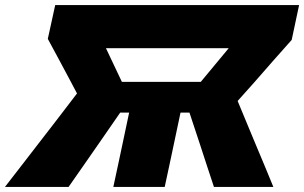

<svg xmlns="http://www.w3.org/2000/svg" viewBox="-60 -733 1194 753"><path d="M-40.5 0Q-14.5 -33.5 20.5 -78.8Q55.5 -124 92.5 -172Q129 -220 160.5 -260L242 -366.5L214.5 -418.5Q193 -458.5 171.5 -499Q149.5 -539 127.5 -580.5L156.5 -713H1113L1084 -576.5Q1047.5 -535.5 1011.2 -494.5Q975 -453.5 939 -412L872 -337L903.5 -261Q920.5 -220 940.5 -172Q960.5 -124 979.5 -79Q998 -33.5 1012 0H779Q764 -45 751 -84.8Q738 -124.5 725 -164.5L683 -291.5H648L635 -230Q621 -163 609.5 -109.5Q598 -56 586 0H384.5Q396.5 -56 408 -109.5Q419 -163 433.5 -230L446.5 -291.5H411.5L324 -165Q296.5 -125.5 268.5 -85.2Q240.5 -45 209 0ZM418 -412H727.5L837 -544H355.5Z"/></svg>

Font: Heraclito ExtraBold
Style: Italic
Weight: 800
Italic angle: -12°
Designer: Kostas Bartsokas (font) & Cristiano Sobral (main changes)
Foundry: Kostas Bartsokas (font) & Cristiano Sobral (main changes)
Version: Version 1.00;July 8, 2020;FontCreator 13.0.0.2655 64-bit